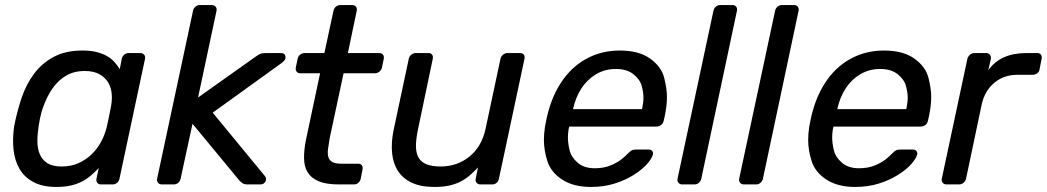

<svg xmlns="http://www.w3.org/2000/svg" viewBox="-20 -730 4144 760"><path d="M36 -230Q47 -287 65 -341Q83 -395 114 -437Q145 -479 192 -504.5Q239 -530 307 -530Q339 -530 362.5 -524Q386 -518 403.5 -508Q421 -498 433 -484.5Q445 -471 454 -456L462 -497Q464 -507 471.5 -513.5Q479 -520 490 -520H535Q545 -520 550.5 -513.5Q556 -507 554 -497L453 -23Q451 -13 443.5 -6.5Q436 0 426 0H380Q370 0 365 -6.5Q360 -13 362 -23L371 -65Q356 -49 339.5 -35Q323 -21 303.5 -11Q284 -1 259.5 4.5Q235 10 203 10Q148 10 112 -9.5Q76 -29 57 -62Q38 -95 33.5 -138.5Q29 -182 36 -230ZM224 -71Q262 -71 291.5 -84.5Q321 -98 343.5 -120Q366 -142 380.5 -169.5Q395 -197 402 -225Q406 -241 410.5 -263.5Q415 -286 418 -302Q424 -328 422.5 -354.5Q421 -381 409 -402Q397 -423 374 -436Q351 -449 315 -449Q279 -449 252 -436Q225 -423 204.5 -400.5Q184 -378 169.5 -349.5Q155 -321 145 -289Q141 -274 138 -260Q135 -246 133 -231Q128 -200 128 -171Q128 -142 137.5 -119.5Q147 -97 167.5 -84Q188 -71 224 -71Z M602 -23 744 -687Q746 -697 753.5 -703.5Q761 -710 771 -710H818Q828 -710 833.5 -703.5Q839 -697 837 -687L764 -344L988 -503Q1002 -513 1009.5 -516.5Q1017 -520 1032 -520H1093Q1108 -520 1110 -506Q1112 -492 1094 -480L822 -284L1027 -35Q1037 -24 1031 -12Q1025 0 1011 0H961Q945 0 939 -5.5Q933 -11 928 -15L742 -240L695 -23Q693 -13 685.5 -6.5Q678 0 668 0H621Q611 0 605.5 -6.5Q600 -13 602 -23Z M1151 -463 1158 -497Q1160 -507 1168 -513.5Q1176 -520 1186 -520H1264L1300 -687Q1302 -697 1309.5 -703.5Q1317 -710 1327 -710H1374Q1384 -710 1389 -703.5Q1394 -697 1392 -687L1357 -520H1481Q1491 -520 1496 -513.5Q1501 -507 1499 -497L1492 -463Q1490 -453 1482 -446.5Q1474 -440 1464 -440H1340L1285 -183Q1281 -159 1278.5 -140.5Q1276 -122 1279.5 -109Q1283 -96 1295 -89Q1307 -82 1332 -82H1398Q1408 -82 1412.5 -75.5Q1417 -69 1415 -59L1408 -23Q1406 -13 1398.5 -6.5Q1391 0 1381 0H1321Q1271 0 1241.5 -12.5Q1212 -25 1198 -47.5Q1184 -70 1183.5 -103Q1183 -136 1191 -176L1247 -440H1169Q1159 -440 1154 -446.5Q1149 -453 1151 -463Z M1538 -215 1598 -497Q1600 -507 1608 -513.5Q1616 -520 1626 -520H1676Q1686 -520 1690.5 -513.5Q1695 -507 1693 -497L1635 -220Q1627 -183 1626.5 -155Q1626 -127 1635.5 -108.5Q1645 -90 1666.5 -80.5Q1688 -71 1724 -71Q1790 -71 1838.5 -110.5Q1887 -150 1902 -220L1961 -497Q1963 -507 1971 -513.5Q1979 -520 1989 -520H2038Q2049 -520 2053.5 -513.5Q2058 -507 2056 -497L1955 -23Q1953 -13 1946 -6.5Q1939 0 1928 0H1882Q1872 0 1866.5 -6.5Q1861 -13 1863 -23L1872 -67Q1855 -49 1838.5 -35Q1822 -21 1802.5 -11Q1783 -1 1758 4.5Q1733 10 1700 10Q1646 10 1610.5 -6.5Q1575 -23 1555.5 -53Q1536 -83 1532 -124.5Q1528 -166 1538 -215Z M2319 10Q2250 10 2205.5 -19Q2161 -48 2147 -91.5Q2133 -135 2133 -176Q2133 -200 2137 -227Q2139 -240 2143.5 -260.5Q2148 -281 2152 -294Q2172 -365 2211.5 -418.5Q2251 -472 2308 -501Q2365 -530 2433 -530Q2509 -530 2553.5 -498Q2598 -466 2609 -422.5Q2620 -379 2620 -347Q2620 -311 2611 -269L2607 -252Q2605 -241 2596.5 -235Q2588 -229 2578 -229H2233Q2233 -228 2232.5 -225Q2232 -222 2231 -220Q2228 -202 2228 -186Q2228 -164 2234.5 -136Q2241 -108 2266.5 -86Q2292 -64 2334 -64Q2370 -64 2396.5 -75Q2423 -86 2440 -99.5Q2457 -113 2464 -121Q2476 -133 2481.5 -135.5Q2487 -138 2499 -138H2547Q2556 -138 2560.5 -133.5Q2565 -129 2565 -122Q2565 -120 2564 -117Q2560 -102 2541 -80.5Q2522 -59 2489 -38Q2456 -17 2413 -3.5Q2370 10 2319 10ZM2248 -298H2521L2522 -301Q2527 -324 2527 -345Q2527 -364 2520 -390Q2513 -416 2487 -436.5Q2461 -457 2418 -457Q2375 -457 2340 -436.5Q2305 -416 2282 -381Q2259 -346 2249 -301Z M2662 -23 2804 -687Q2806 -697 2813.5 -703.5Q2821 -710 2831 -710H2879Q2889 -710 2894 -703.5Q2899 -697 2897 -687L2756 -23Q2754 -13 2746.5 -6.5Q2739 0 2729 0H2681Q2671 0 2665.5 -6.5Q2660 -13 2662 -23Z M2906 -23 3048 -687Q3050 -697 3057.5 -703.5Q3065 -710 3075 -710H3123Q3133 -710 3138 -703.5Q3143 -697 3141 -687L3000 -23Q2998 -13 2990.5 -6.5Q2983 0 2973 0H2925Q2915 0 2909.5 -6.5Q2904 -13 2906 -23Z M3365 10Q3296 10 3251.5 -19Q3207 -48 3193 -91.5Q3179 -135 3179 -176Q3179 -200 3183 -227Q3185 -240 3189.5 -260.5Q3194 -281 3198 -294Q3218 -365 3257.5 -418.5Q3297 -472 3354 -501Q3411 -530 3479 -530Q3555 -530 3599.5 -498Q3644 -466 3655 -422.5Q3666 -379 3666 -347Q3666 -311 3657 -269L3653 -252Q3651 -241 3642.5 -235Q3634 -229 3624 -229H3279Q3279 -228 3278.5 -225Q3278 -222 3277 -220Q3274 -202 3274 -186Q3274 -164 3280.5 -136Q3287 -108 3312.5 -86Q3338 -64 3380 -64Q3416 -64 3442.5 -75Q3469 -86 3486 -99.5Q3503 -113 3510 -121Q3522 -133 3527.5 -135.5Q3533 -138 3545 -138H3593Q3602 -138 3606.5 -133.5Q3611 -129 3611 -122Q3611 -120 3610 -117Q3606 -102 3587 -80.5Q3568 -59 3535 -38Q3502 -17 3459 -3.5Q3416 10 3365 10ZM3294 -298H3567L3568 -301Q3573 -324 3573 -345Q3573 -364 3566 -390Q3559 -416 3533 -436.5Q3507 -457 3464 -457Q3421 -457 3386 -436.5Q3351 -416 3328 -381Q3305 -346 3295 -301Z M3708 -23 3809 -496Q3811 -506 3819 -513Q3827 -520 3837 -520H3883Q3893 -520 3898.5 -513Q3904 -506 3902 -496L3892 -452Q3940 -520 4043 -520H4086Q4096 -520 4100.5 -513.5Q4105 -507 4103 -497L4095 -456Q4094 -446 4086 -440Q4078 -434 4067 -434H4008Q3954 -434 3916 -402.5Q3878 -371 3866 -317L3804 -23Q3802 -13 3794 -6.5Q3786 0 3776 0H3727Q3717 0 3711.5 -6.5Q3706 -13 3708 -23Z"/></svg>

Font: SVN-Rubik
Style: Italic
Weight: 400
Italic angle: -12°
Designer: Hubert and Fischer
Foundry: Hubert & Fischer
Version: Version 2.101; ttfautohint (v1.8.3)